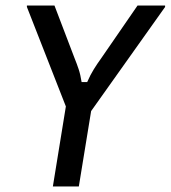

<svg xmlns="http://www.w3.org/2000/svg" viewBox="-20 -670 613 690"><path d="M170 0 216.7 -287.5 76.7 -645V-650H175.8L248.3 -460Q255.8 -441.7 262.5 -421.7Q269.2 -401.7 273.3 -375H293.3Q305 -401.7 317.5 -421.7Q330 -441.7 343.3 -460L474.2 -650H573.3V-645L307.5 -270.8L263.3 0Z"/></svg>

Font: Familjen Grotesk GF
Style: Italic
Weight: 400
Designer: Anders Wikstroem, Jonas Baeckman, Matilda Gysing, Kristian Moeller
Foundry: Familjen STHML AB
Version: Version 2.000; Beta; Release 4; Build 6